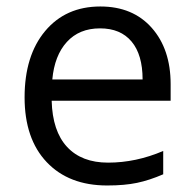

<svg xmlns="http://www.w3.org/2000/svg" viewBox="-20 -565 601 595"><path d="M312 9.8Q193.4 9.8 124.8 -62.5Q56.2 -134.8 56.2 -263.2Q56.2 -392.6 119.9 -468.8Q183.6 -544.9 291 -544.9Q391.6 -544.9 450.2 -478.8Q508.8 -412.6 508.8 -304.2V-252.9H140.1Q142.6 -158.7 187.7 -109.9Q232.9 -61 314.9 -61Q401.4 -61 485.8 -97.2V-24.9Q442.9 -6.3 404.5 1.7Q366.2 9.8 312 9.8ZM290 -477.1Q225.6 -477.1 187.3 -435.1Q148.9 -393.1 142.1 -318.8H421.9Q421.9 -395.5 387.7 -436.3Q353.5 -477.1 290 -477.1Z"/></svg>

Font: f0_46894 
Style: Regular
Weight: 400
Foundry: Ascender Corporation
Version: Version 1.10